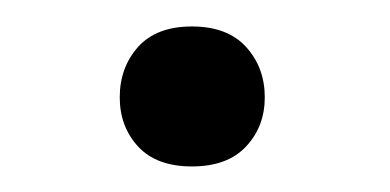

<svg xmlns="http://www.w3.org/2000/svg" viewBox="-20 -431 301 148"><path d="M72.3 -356Q72.3 -378.9 86.4 -394.8Q100.6 -410.6 127.9 -410.6Q155.3 -410.6 169.7 -394.8Q184.1 -378.9 184.1 -356Q184.1 -333.5 169.7 -318.1Q155.3 -302.7 127.9 -302.7Q100.6 -302.7 86.4 -318.1Q72.3 -333.5 72.3 -356Z"/></svg>

Font: Vazirmatn UI FD
Style: Regular
Weight: 400
Designer: Saber Rastikerdar
Foundry: Saber Rastikerdar
Version: Version 33.003